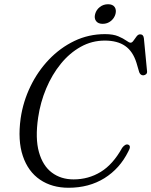

<svg xmlns="http://www.w3.org/2000/svg" viewBox="-20 -874 714 906"><path d="M586 -191Q600 -184.5 585.5 -159.5Q545.5 -78.5 472.8 -33.2Q400 12 303.5 12Q225 12 168.8 -26.2Q112.5 -64.5 87.8 -137.8Q63 -211 77.5 -316Q89 -394.5 123.5 -466Q158 -537.5 211 -593Q264 -648.5 331.2 -680.8Q398.5 -713 475.5 -713Q514 -713 538 -702.8Q562 -692.5 575.8 -682.5Q589.5 -672.5 596 -672.5Q603.5 -672.5 610.2 -682.5Q617 -692.5 624.5 -702.2Q632 -712 641 -712Q657 -712 659 -693L674 -536.5Q674.5 -528.5 669.2 -523.8Q664 -519 656 -518.5Q643 -518.5 637 -533L624 -577.5Q607 -632 570.5 -657.2Q534 -682.5 474.5 -682.5Q413.5 -682.5 361 -653.2Q308.5 -624 267 -573Q225.5 -522 198 -456.5Q170.5 -391 160 -319.5Q145.5 -221 163.8 -156.2Q182 -91.5 224.8 -59.5Q267.5 -27.5 327 -27.5Q397.5 -27.5 455.2 -62.8Q513 -98 556.5 -176.5Q572 -197 586 -191ZM464.5 -761.5Q443 -761.5 433.2 -774.8Q423.5 -788 429 -808Q434.5 -828 451.2 -841Q468 -854 490 -854Q511.5 -854 520.8 -841Q530 -828 525 -808Q519.5 -788 503 -774.8Q486.5 -761.5 464.5 -761.5Z"/></svg>

Font: Fraunces 9pt S000 Light
Style: Italic
Weight: 300
Italic angle: -16°
Version: Version 1.000; ttfautohint (v1.8.3)